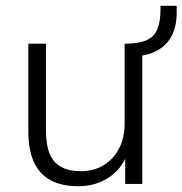

<svg xmlns="http://www.w3.org/2000/svg" viewBox="-20 -636 631 664"><path d="M251 8Q193 8 154.5 -13Q116 -34 97 -76Q78 -118 78 -180V-485H139V-183Q139 -136 151.5 -105Q164 -74 191 -59Q218 -44 259 -44Q304 -44 338 -64.5Q372 -85 391.5 -122Q411 -159 411 -209V-485H472V0H413V-117H425Q406 -56 359 -24Q312 8 251 8ZM448 -441 420 -462V-485Q465 -486 490 -498.5Q515 -511 525 -537Q535 -563 535 -602V-616H591V-592Q591 -546 574.5 -513.5Q558 -481 526 -462.5Q494 -444 448 -441Z"/></svg>

Font: Nunito Sans 12pt ExtraLight Light
Style: Regular
Weight: 300
Version: Version 3.101;gftools[0.9.27]